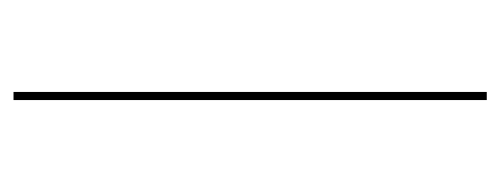

<svg xmlns="http://www.w3.org/2000/svg" viewBox="-248 -492 740 284"><g transform="rotate(-90 122.0 -350.0)"><path d="M128 0H116V-700H128Z"/></g></svg>

Font: Lato Hairline
Style: Regular
Weight: 100
Designer: Lukasz Dziedzic
Foundry: tyPoland Lukasz Dziedzic
Version: Version 2.007; 2014-02-27